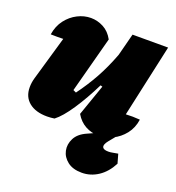

<svg xmlns="http://www.w3.org/2000/svg" viewBox="-129 -604 830 908"><g transform="rotate(20 286.5 -150.5)"><path d="M281 -58 336 -215 326 -218Q288 -141 248 -81Q208 -21 175 4Q156 7 138 7Q80 7 47 -20Q14 -47 14 -95Q14 -119 21 -143L85 -364Q54 -363 22 -364Q29 -408 52.5 -438.5Q76 -469 108.5 -485.5Q141 -502 175 -502Q208 -502 238.5 -486Q269 -470 288 -435L213 -153Q220 -149 228 -146Q268 -200 299.5 -257Q331 -314 357 -383L386 -495H565L485 -130Q519 -132 556 -129Q550 -86 525.5 -55Q501 -24 466.5 -7.5Q432 9 396 9Q362 9 331.5 -7.5Q301 -24 281 -58ZM383 201Q338 201 311 180Q284 159 277.5 128.5Q271 98 286.5 67.5Q302 37 343 19L452 -30H490L450 19Q433 40 437.5 52Q442 64 467 64Q478 64 490 61.5Q502 59 515 57L528 103Q503 151 465 176Q427 201 383 201Z"/></g></svg>

Font: Piazzolla Black
Style: Italic
Weight: 900
Italic angle: -11.3°
Designer: Juan Pablo del Peral
Foundry: Huerta Tipografica
Version: Version 1.330